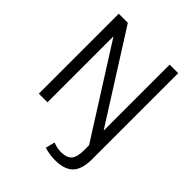

<svg xmlns="http://www.w3.org/2000/svg" viewBox="-263 -870 1240 1240"><g transform="rotate(45 356.5 -250.0)"><path d="M628 -730V57Q628 147 588.5 188.5Q549 230 463 230Q412 230 364 215L380 151Q417 166 451 166Q505 166 527.5 140.5Q550 115 550 53V6L166 -600H164V0H85V-730H168L548 -130H550V-730Z"/></g></svg>

Font: Mplus 1p
Style: Regular
Weight: 400
Version: Version 1.061